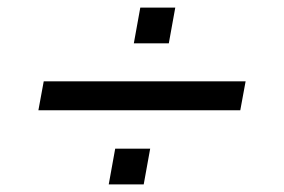

<svg xmlns="http://www.w3.org/2000/svg" viewBox="-20 -515 746 505"><path d="M81 -225 95 -301H626L612 -225ZM266 -30 283 -124H375L358 -30ZM332 -401 349 -495H441L424 -401Z"/></svg>

Font: Archivo Expanded
Style: Italic
Weight: 400
Width: 7
Italic angle: -10°
Designer: Hector Gatti
Foundry: Omnibus-Type
Version: Version 2.001